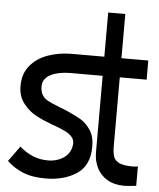

<svg xmlns="http://www.w3.org/2000/svg" viewBox="-54 -797 707 855"><g transform="rotate(5 300.0 -370.0)"><path d="M395 -127V-468H251.5Q198.5 -468 163.2 -450.5Q128 -433 128 -397.5Q128 -373.5 137.2 -359Q146.5 -344.5 162.2 -335.8Q178 -327 210.5 -314.5L244.5 -301Q287.5 -282.5 312.8 -267.5Q338 -252.5 357.2 -224Q376.5 -195.5 376.5 -150.5Q376.5 -65.5 320.2 -28Q264 9.5 180.5 9.5Q122 9.5 82.2 -6.2Q42.5 -22 8 -53.5L57.5 -122Q87.5 -96.5 118 -84Q148.5 -71.5 184.5 -71.5Q226 -71.5 256 -92.5Q286 -113.5 290 -150.5L290.5 -156.5Q290.5 -174 279.5 -186.2Q268.5 -198.5 251.8 -207Q235 -215.5 206 -226.5L190.5 -232Q148.5 -247.5 116.8 -264.2Q85 -281 59.8 -312.8Q34.5 -344.5 34.5 -391.5Q34.5 -446.5 64.8 -482.8Q95 -519 144 -536.2Q193 -553.5 251.5 -553.5H395V-751H471.5V-553.5H591.5V-468H471.5V-161Q471.5 -129 478.2 -111.8Q485 -94.5 505 -86Q525 -77.5 564 -77.5Q569 -77.5 574.2 -78.2Q579.5 -79 586.5 -79.5V7Q549.5 11.5 533 11.5Q488.5 11.5 457.5 -6.8Q426.5 -25 410.8 -56.2Q395 -87.5 395 -127Z"/></g></svg>

Font: JuliaMono
Style: Regular
Weight: 400
Monospace: yes
Designer: cormullion
Foundry: corm
Version: Version 0.055; ttfautohint (v1.8.4)